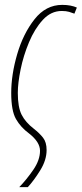

<svg xmlns="http://www.w3.org/2000/svg" viewBox="-20 -556 335 787"><path d="M59 211H94Q119 184 145 142Q171 100 171 59Q171 27 156.5 8.5Q142 -10 119 -28Q84 -55 68.5 -86Q53 -117 53 -175Q53 -215 64.5 -271.5Q76 -328 99 -383Q122 -438 155.5 -474.5Q189 -511 233 -511Q251 -511 263 -507.5Q275 -504 285 -500L295 -525Q284 -530 269 -533Q254 -536 235 -536Q168 -536 121.5 -477Q75 -418 50.5 -334Q26 -250 26 -175Q26 -102 45.5 -68Q65 -34 99 -9Q144 26 144 62Q144 100 116.5 140Q89 180 59 211Z"/></svg>

Font: Noto Sans Display Condensed Thin
Style: Italic
Weight: 250
Width: 3
Italic angle: -12°
Designer: Monotype Design Team
Foundry: Monotype Imaging Inc.
Version: Version 1.900